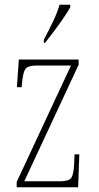

<svg xmlns="http://www.w3.org/2000/svg" viewBox="-20 -786 415 806"><path d="M50 0V-22L278 -511H136Q97 -511 87 -497Q77 -483 73 -442L71 -420H51L59 -536H310V-514L82 -25H230Q269 -25 279 -39Q289 -53 291 -95L293 -138H313L308 0ZM164 -619Q187 -663 203.5 -697.5Q220 -732 230 -766H275V-756Q266 -739 248 -712.5Q230 -686 209 -658Q188 -630 169 -606H164Z"/></svg>

Font: Noto Serif Tamil ExtraCondensed Thin
Style: Regular
Weight: 100
Width: 2
Designer: Indian Type Foundry, Tom Grace, and the Monotype Design Team
Foundry: Monotype Imaging Inc.
Version: Version 2.004; ttfautohint (v1.8.4.7-5d5b)